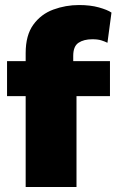

<svg xmlns="http://www.w3.org/2000/svg" viewBox="-20 -743 463 763"><path d="M417 -500V-361H284V0H82V-361H8V-500H82V-532Q82 -603 112.5 -645Q143 -687 192 -705Q241 -723 294 -723Q339 -723 373 -713.5Q407 -704 423 -693L407 -573Q397 -578 383 -582.5Q369 -587 347 -587Q313 -587 292 -573Q271 -559 271 -521V-500Z"/></svg>

Font: Work Sans ExtraBold
Style: Regular
Weight: 800
Designer: Wei Huang
Foundry: Wei Huang
Version: Version 2.012; ttfautohint (v1.8.3)